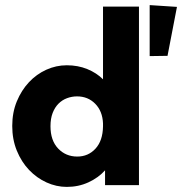

<svg xmlns="http://www.w3.org/2000/svg" viewBox="-20 -726 714 753"><path d="M242 7Q201 7 162.5 -10.5Q124 -28 94 -59.5Q64 -91 46 -135Q28 -179 28 -232Q28 -285 46 -328.5Q64 -372 93.5 -403.5Q123 -435 161.5 -452.5Q200 -470 242 -470Q286 -470 322.5 -455Q359 -440 384 -415V-700H525V0H392V-58Q366 -29 327 -11Q288 7 242 7ZM283 -112Q326 -112 354.5 -143Q383 -174 384 -230V-242Q382 -290 353.5 -319Q325 -348 282 -348Q262 -348 243 -341Q224 -334 209.5 -319.5Q195 -305 186.5 -283Q178 -261 178 -231Q178 -175 208 -143.5Q238 -112 283 -112ZM567 -706 674 -699 637 -507 567 -506Z"/></svg>

Font: Tilda Sans Extra Bold
Style: Regular
Weight: 800
Designer: ParaType Ltd
Foundry: ParaType Ltd
Version: Version 1.009